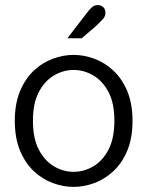

<svg xmlns="http://www.w3.org/2000/svg" viewBox="-20 -720 577 752"><path d="M268 12Q228 12 187 -3Q146 -18 112.5 -49.5Q79 -81 58.5 -130Q38 -179 38 -247Q38 -314 58.5 -363Q79 -412 112.5 -443.5Q146 -475 187 -490Q228 -505 268 -505Q309 -505 349.5 -490Q390 -475 424 -443.5Q458 -412 478.5 -363Q499 -314 499 -247Q499 -179 478.5 -130Q458 -81 424 -49.5Q390 -18 349.5 -3Q309 12 268 12ZM268 -47Q309 -47 345.5 -68.5Q382 -90 405 -134Q428 -178 428 -247Q428 -316 405 -359.5Q382 -403 345.5 -424.5Q309 -446 268 -446Q228 -446 191.5 -424.5Q155 -403 132 -359.5Q109 -316 109 -247Q109 -178 132 -134Q155 -90 191.5 -68.5Q228 -47 268 -47ZM244 -570 320 -669Q332 -685 341 -692.5Q350 -700 363 -700Q376 -700 384.5 -692Q393 -684 393 -670Q393 -657 384.5 -647Q376 -637 356 -618L300 -570Z"/></svg>

Font: Atkinson Hyperlegible Next Light
Style: Regular
Weight: 300
Designer: Elliott Scott, Megan Eiswerth, Linus Boman, Theodore Petrosky, Letters from Sweden
Foundry: Applied Design Works, Letters from Sweden
Version: Version 2.001